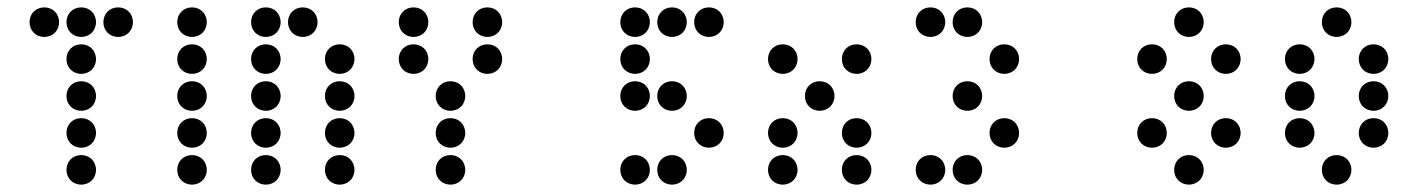

<svg xmlns="http://www.w3.org/2000/svg" viewBox="-20 -510 3840 520"><path d="M100 -410C123 -410 140 -427 140 -450C140 -473 123 -490 100 -490C77 -490 60 -473 60 -450C60 -427 77 -410 100 -410ZM200 -410C223 -410 240 -427 240 -450C240 -473 223 -490 200 -490C177 -490 160 -473 160 -450C160 -427 177 -410 200 -410ZM300 -410C323 -410 340 -427 340 -450C340 -473 323 -490 300 -490C277 -490 260 -473 260 -450C260 -427 277 -410 300 -410ZM200 -310C223 -310 240 -327 240 -350C240 -373 223 -390 200 -390C177 -390 160 -373 160 -350C160 -327 177 -310 200 -310ZM200 -210C223 -210 240 -227 240 -250C240 -273 223 -290 200 -290C177 -290 160 -273 160 -250C160 -227 177 -210 200 -210ZM200 -110C223 -110 240 -127 240 -150C240 -173 223 -190 200 -190C177 -190 160 -173 160 -150C160 -127 177 -110 200 -110ZM200 -10C223 -10 240 -27 240 -50C240 -73 223 -90 200 -90C177 -90 160 -73 160 -50C160 -27 177 -10 200 -10Z M500 -410C523 -410 540 -427 540 -450C540 -473 523 -490 500 -490C477 -490 460 -473 460 -450C460 -427 477 -410 500 -410ZM500 -310C523 -310 540 -327 540 -350C540 -373 523 -390 500 -390C477 -390 460 -373 460 -350C460 -327 477 -310 500 -310ZM500 -210C523 -210 540 -227 540 -250C540 -273 523 -290 500 -290C477 -290 460 -273 460 -250C460 -227 477 -210 500 -210ZM500 -110C523 -110 540 -127 540 -150C540 -173 523 -190 500 -190C477 -190 460 -173 460 -150C460 -127 477 -110 500 -110ZM500 -10C523 -10 540 -27 540 -50C540 -73 523 -90 500 -90C477 -90 460 -73 460 -50C460 -27 477 -10 500 -10Z M700 -410C723 -410 740 -427 740 -450C740 -473 723 -490 700 -490C677 -490 660 -473 660 -450C660 -427 677 -410 700 -410ZM800 -410C823 -410 840 -427 840 -450C840 -473 823 -490 800 -490C777 -490 760 -473 760 -450C760 -427 777 -410 800 -410ZM700 -310C723 -310 740 -327 740 -350C740 -373 723 -390 700 -390C677 -390 660 -373 660 -350C660 -327 677 -310 700 -310ZM900 -310C923 -310 940 -327 940 -350C940 -373 923 -390 900 -390C877 -390 860 -373 860 -350C860 -327 877 -310 900 -310ZM700 -210C723 -210 740 -227 740 -250C740 -273 723 -290 700 -290C677 -290 660 -273 660 -250C660 -227 677 -210 700 -210ZM900 -210C923 -210 940 -227 940 -250C940 -273 923 -290 900 -290C877 -290 860 -273 860 -250C860 -227 877 -210 900 -210ZM700 -110C723 -110 740 -127 740 -150C740 -173 723 -190 700 -190C677 -190 660 -173 660 -150C660 -127 677 -110 700 -110ZM900 -110C923 -110 940 -127 940 -150C940 -173 923 -190 900 -190C877 -190 860 -173 860 -150C860 -127 877 -110 900 -110ZM700 -10C723 -10 740 -27 740 -50C740 -73 723 -90 700 -90C677 -90 660 -73 660 -50C660 -27 677 -10 700 -10ZM900 -10C923 -10 940 -27 940 -50C940 -73 923 -90 900 -90C877 -90 860 -73 860 -50C860 -27 877 -10 900 -10Z M1100 -410C1123 -410 1140 -427 1140 -450C1140 -473 1123 -490 1100 -490C1077 -490 1060 -473 1060 -450C1060 -427 1077 -410 1100 -410ZM1300 -410C1323 -410 1340 -427 1340 -450C1340 -473 1323 -490 1300 -490C1277 -490 1260 -473 1260 -450C1260 -427 1277 -410 1300 -410ZM1100 -310C1123 -310 1140 -327 1140 -350C1140 -373 1123 -390 1100 -390C1077 -390 1060 -373 1060 -350C1060 -327 1077 -310 1100 -310ZM1300 -310C1323 -310 1340 -327 1340 -350C1340 -373 1323 -390 1300 -390C1277 -390 1260 -373 1260 -350C1260 -327 1277 -310 1300 -310ZM1200 -210C1223 -210 1240 -227 1240 -250C1240 -273 1223 -290 1200 -290C1177 -290 1160 -273 1160 -250C1160 -227 1177 -210 1200 -210ZM1200 -110C1223 -110 1240 -127 1240 -150C1240 -173 1223 -190 1200 -190C1177 -190 1160 -173 1160 -150C1160 -127 1177 -110 1200 -110ZM1200 -10C1223 -10 1240 -27 1240 -50C1240 -73 1223 -90 1200 -90C1177 -90 1160 -73 1160 -50C1160 -27 1177 -10 1200 -10Z M1700 -410C1723 -410 1740 -427 1740 -450C1740 -473 1723 -490 1700 -490C1677 -490 1660 -473 1660 -450C1660 -427 1677 -410 1700 -410ZM1800 -410C1823 -410 1840 -427 1840 -450C1840 -473 1823 -490 1800 -490C1777 -490 1760 -473 1760 -450C1760 -427 1777 -410 1800 -410ZM1900 -410C1923 -410 1940 -427 1940 -450C1940 -473 1923 -490 1900 -490C1877 -490 1860 -473 1860 -450C1860 -427 1877 -410 1900 -410ZM1700 -310C1723 -310 1740 -327 1740 -350C1740 -373 1723 -390 1700 -390C1677 -390 1660 -373 1660 -350C1660 -327 1677 -310 1700 -310ZM1700 -210C1723 -210 1740 -227 1740 -250C1740 -273 1723 -290 1700 -290C1677 -290 1660 -273 1660 -250C1660 -227 1677 -210 1700 -210ZM1800 -210C1823 -210 1840 -227 1840 -250C1840 -273 1823 -290 1800 -290C1777 -290 1760 -273 1760 -250C1760 -227 1777 -210 1800 -210ZM1900 -110C1923 -110 1940 -127 1940 -150C1940 -173 1923 -190 1900 -190C1877 -190 1860 -173 1860 -150C1860 -127 1877 -110 1900 -110ZM1700 -10C1723 -10 1740 -27 1740 -50C1740 -73 1723 -90 1700 -90C1677 -90 1660 -73 1660 -50C1660 -27 1677 -10 1700 -10ZM1800 -10C1823 -10 1840 -27 1840 -50C1840 -73 1823 -90 1800 -90C1777 -90 1760 -73 1760 -50C1760 -27 1777 -10 1800 -10Z M2100 -310C2123 -310 2140 -327 2140 -350C2140 -373 2123 -390 2100 -390C2077 -390 2060 -373 2060 -350C2060 -327 2077 -310 2100 -310ZM2300 -310C2323 -310 2340 -327 2340 -350C2340 -373 2323 -390 2300 -390C2277 -390 2260 -373 2260 -350C2260 -327 2277 -310 2300 -310ZM2200 -210C2223 -210 2240 -227 2240 -250C2240 -273 2223 -290 2200 -290C2177 -290 2160 -273 2160 -250C2160 -227 2177 -210 2200 -210ZM2100 -110C2123 -110 2140 -127 2140 -150C2140 -173 2123 -190 2100 -190C2077 -190 2060 -173 2060 -150C2060 -127 2077 -110 2100 -110ZM2300 -110C2323 -110 2340 -127 2340 -150C2340 -173 2323 -190 2300 -190C2277 -190 2260 -173 2260 -150C2260 -127 2277 -110 2300 -110ZM2100 -10C2123 -10 2140 -27 2140 -50C2140 -73 2123 -90 2100 -90C2077 -90 2060 -73 2060 -50C2060 -27 2077 -10 2100 -10ZM2300 -10C2323 -10 2340 -27 2340 -50C2340 -73 2323 -90 2300 -90C2277 -90 2260 -73 2260 -50C2260 -27 2277 -10 2300 -10Z M2500 -410C2523 -410 2540 -427 2540 -450C2540 -473 2523 -490 2500 -490C2477 -490 2460 -473 2460 -450C2460 -427 2477 -410 2500 -410ZM2600 -410C2623 -410 2640 -427 2640 -450C2640 -473 2623 -490 2600 -490C2577 -490 2560 -473 2560 -450C2560 -427 2577 -410 2600 -410ZM2700 -310C2723 -310 2740 -327 2740 -350C2740 -373 2723 -390 2700 -390C2677 -390 2660 -373 2660 -350C2660 -327 2677 -310 2700 -310ZM2600 -210C2623 -210 2640 -227 2640 -250C2640 -273 2623 -290 2600 -290C2577 -290 2560 -273 2560 -250C2560 -227 2577 -210 2600 -210ZM2700 -110C2723 -110 2740 -127 2740 -150C2740 -173 2723 -190 2700 -190C2677 -190 2660 -173 2660 -150C2660 -127 2677 -110 2700 -110ZM2500 -10C2523 -10 2540 -27 2540 -50C2540 -73 2523 -90 2500 -90C2477 -90 2460 -73 2460 -50C2460 -27 2477 -10 2500 -10ZM2600 -10C2623 -10 2640 -27 2640 -50C2640 -73 2623 -90 2600 -90C2577 -90 2560 -73 2560 -50C2560 -27 2577 -10 2600 -10Z M3200 -410C3223 -410 3240 -427 3240 -450C3240 -473 3223 -490 3200 -490C3177 -490 3160 -473 3160 -450C3160 -427 3177 -410 3200 -410ZM3100 -310C3123 -310 3140 -327 3140 -350C3140 -373 3123 -390 3100 -390C3077 -390 3060 -373 3060 -350C3060 -327 3077 -310 3100 -310ZM3300 -310C3323 -310 3340 -327 3340 -350C3340 -373 3323 -390 3300 -390C3277 -390 3260 -373 3260 -350C3260 -327 3277 -310 3300 -310ZM3200 -210C3223 -210 3240 -227 3240 -250C3240 -273 3223 -290 3200 -290C3177 -290 3160 -273 3160 -250C3160 -227 3177 -210 3200 -210ZM3100 -110C3123 -110 3140 -127 3140 -150C3140 -173 3123 -190 3100 -190C3077 -190 3060 -173 3060 -150C3060 -127 3077 -110 3100 -110ZM3300 -110C3323 -110 3340 -127 3340 -150C3340 -173 3323 -190 3300 -190C3277 -190 3260 -173 3260 -150C3260 -127 3277 -110 3300 -110ZM3200 -10C3223 -10 3240 -27 3240 -50C3240 -73 3223 -90 3200 -90C3177 -90 3160 -73 3160 -50C3160 -27 3177 -10 3200 -10Z M3600 -410C3623 -410 3640 -427 3640 -450C3640 -473 3623 -490 3600 -490C3577 -490 3560 -473 3560 -450C3560 -427 3577 -410 3600 -410ZM3500 -310C3523 -310 3540 -327 3540 -350C3540 -373 3523 -390 3500 -390C3477 -390 3460 -373 3460 -350C3460 -327 3477 -310 3500 -310ZM3700 -310C3723 -310 3740 -327 3740 -350C3740 -373 3723 -390 3700 -390C3677 -390 3660 -373 3660 -350C3660 -327 3677 -310 3700 -310ZM3500 -210C3523 -210 3540 -227 3540 -250C3540 -273 3523 -290 3500 -290C3477 -290 3460 -273 3460 -250C3460 -227 3477 -210 3500 -210ZM3700 -210C3723 -210 3740 -227 3740 -250C3740 -273 3723 -290 3700 -290C3677 -290 3660 -273 3660 -250C3660 -227 3677 -210 3700 -210ZM3500 -110C3523 -110 3540 -127 3540 -150C3540 -173 3523 -190 3500 -190C3477 -190 3460 -173 3460 -150C3460 -127 3477 -110 3500 -110ZM3700 -110C3723 -110 3740 -127 3740 -150C3740 -173 3723 -190 3700 -190C3677 -190 3660 -173 3660 -150C3660 -127 3677 -110 3700 -110ZM3600 -10C3623 -10 3640 -27 3640 -50C3640 -73 3623 -90 3600 -90C3577 -90 3560 -73 3560 -50C3560 -27 3577 -10 3600 -10Z"/></svg>

Font: TINY 5x3 80
Style: Regular
Weight: 200
Designer: Jack Halten Fahnestock
Foundry: Velvetyne Type Foundry
Version: Version 1.002;hotconv 1.0.109;makeotfexe 2.5.65596